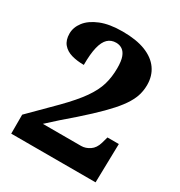

<svg xmlns="http://www.w3.org/2000/svg" viewBox="-171 -844 905 964"><g transform="rotate(30 282.0 -362.0)"><path d="M33 0V-110L172 -249Q236 -314 270 -362.5Q304 -411 317 -455Q330 -499 330 -551Q330 -592 321.5 -615Q313 -638 297.5 -648.5Q282 -659 262 -659Q233 -659 214 -641Q195 -623 185.5 -584Q176 -545 176 -481Q137 -481 105 -490Q73 -499 54 -521.5Q35 -544 35 -582Q35 -618 60 -650.5Q85 -683 135.5 -703.5Q186 -724 262 -724Q342 -724 395 -703Q448 -682 475 -643.5Q502 -605 502 -553Q502 -525 495 -498.5Q488 -472 470 -442Q452 -412 419.5 -375.5Q387 -339 335.5 -291Q284 -243 210 -180L146 -122H368Q393 -122 417 -138Q441 -154 451 -189L461 -225H527L522 0Z"/></g></svg>

Font: Noto Serif Gujarati ExtraBold
Style: Regular
Weight: 800
Version: Version 2.102